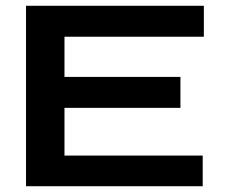

<svg xmlns="http://www.w3.org/2000/svg" viewBox="-20 -644 790 664"><path d="M70 0V-624H685V-517H203V-378H604V-271H203V-106H681V0Z"/></svg>

Font: Inconsolata ExtraExpanded ExtraBold
Style: Regular
Weight: 800
Width: 8
Monospace: yes
Designer: Raph Levien, Cyreal, Brenton Simpson
Foundry: Raph Levien, Cyreal, Google
Version: Version 3.001; ttfautohint (v1.8.2.53-6de2)